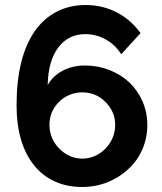

<svg xmlns="http://www.w3.org/2000/svg" viewBox="-20 -735 647 765"><path d="M496 -406Q462 -438 416 -456Q370 -474 319 -474Q269 -474 230 -453.5Q191 -433 170 -396Q172 -492 212 -545.5Q252 -599 319 -599Q363 -599 401 -578Q439 -557 463 -519L540 -603Q501 -657 444.5 -686Q388 -715 321 -715Q258 -715 207 -689Q156 -663 120 -613Q46 -508 46 -316Q46 -163 116 -76Q150 -34 198.5 -12Q247 10 307 10Q361 10 408.5 -9Q456 -28 492 -62Q528 -95 547.5 -140.5Q567 -186 567 -237Q567 -286 548.5 -329.5Q530 -373 496 -406ZM216 -143Q198 -161 187.5 -185.5Q177 -210 177 -237Q177 -291 215 -329Q233 -347 257 -357Q281 -367 308 -367Q362 -367 400 -329Q439 -290 439 -237Q439 -210 428.5 -185.5Q418 -161 400 -143Q382 -124 358 -113.5Q334 -103 308 -103Q256 -103 216 -143Z"/></svg>

Font: RT Raleway Bold
Style: Regular
Weight: 400
Designer: Matt McInerney, Pablo Impallari, Rodrigo Fuenzalida — Edited by Milan Moffatt in April 2016
Foundry: Matt McInerney, Pablo Impallari, Rodrigo Fuenzalida — Edited by Milan Moffatt in April 2016
Version: Version 3.001